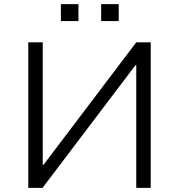

<svg xmlns="http://www.w3.org/2000/svg" viewBox="-20 -910 867 930"><path d="M117 0V-705H187V-112H191L640 -705H710V0H640V-594H636L186 0ZM470 -808V-890H555V-808ZM275 -808V-890H360V-808Z"/></svg>

Font: Nunito Sans 6pt Light
Style: Regular
Weight: 300
Version: Version 3.101;gftools[0.9.27]